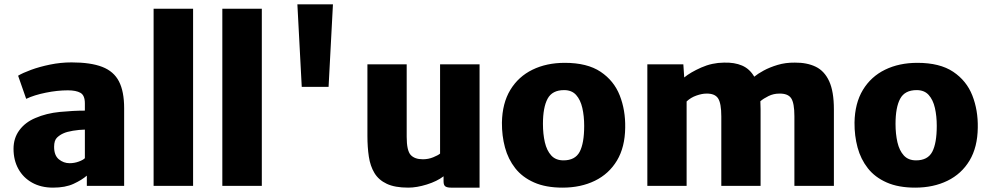

<svg xmlns="http://www.w3.org/2000/svg" viewBox="-20 -852 4531 880"><path d="M223 8Q168 8 127.2 -14.8Q86.5 -37.5 64.2 -77.8Q42 -118 42 -170Q42 -219 68.8 -255.2Q95.5 -291.5 142 -311Q192.5 -333 254.5 -339Q316.5 -345 369 -345V-378Q369 -415 348.8 -426.5Q328.5 -438 291 -438Q243 -438 190 -427.2Q137 -416.5 100 -399L63 -505Q83.5 -517.5 122.2 -531.8Q161 -546 209.5 -556Q258 -566 308 -566Q395.5 -566 448.5 -545.5Q501.5 -525 525.2 -479Q549 -433 549 -356V0H378V-47Q355 -27 317.2 -9.5Q279.5 8 223 8ZM228 -179Q228 -139.5 249.8 -121.8Q271.5 -104 299 -104Q321 -104 341.2 -111.5Q361.5 -119 369 -127V-258Q343 -257.5 314.5 -252.8Q286 -248 271 -241Q255.5 -234.5 241.8 -221.8Q228 -209 228 -179Z M684 0V-812H865V0Z M999 0V-812H1180V0Z M1363 -454 1343 -832H1506L1486 -454Z M1851 8Q1790 8 1752.8 -9.5Q1715.5 -27 1696.2 -59Q1677 -91 1670.5 -134.2Q1664 -177.5 1664 -229V-557H1844V-225Q1844 -162 1862.2 -142Q1880.5 -122 1918 -122Q1943 -122 1965.2 -131Q1987.5 -140 1997 -148V-557H2178V8H2047Q2030 8 2021.5 2.5Q2013 -3 2013 -21V-44Q1983 -21 1936.5 -6.5Q1890 8 1851 8Z M2558.5 8Q2481.5 8 2427.8 -15.8Q2374 -39.5 2341.5 -81Q2309 -122.5 2294.5 -176.2Q2280 -230 2280.5 -290Q2282 -379 2319 -440Q2356 -501 2420.5 -532.5Q2485 -564 2568.5 -564Q2671.5 -564 2732.8 -523Q2794 -482 2820.5 -414.5Q2847 -347 2845.5 -267Q2844.5 -177.5 2807.8 -116.2Q2771 -55 2706.5 -23.5Q2642 8 2558.5 8ZM2562.5 -117Q2616 -117 2636.8 -156.2Q2657.5 -195.5 2657.5 -275Q2657.5 -320 2649 -357.2Q2640.5 -394.5 2620.5 -416.8Q2600.5 -439 2565.5 -439Q2511 -439 2489.8 -399.5Q2468.5 -360 2468.5 -284Q2468.5 -238 2477.2 -200Q2486 -162 2506.5 -139.5Q2527 -117 2562.5 -117Z M2947 0V-557H3112L3116 -497Q3144.5 -520.5 3194 -542.5Q3243.5 -564.5 3298 -565Q3346.5 -566.5 3381.2 -551.5Q3416 -536.5 3437 -500.5Q3452.5 -513.5 3480 -528.5Q3507.5 -543.5 3544 -554.5Q3580.5 -565.5 3623 -565Q3679 -565.5 3719 -546Q3759 -526.5 3780.5 -479.5Q3802 -432.5 3802 -351V0H3621V-319Q3621 -380 3606 -402Q3591 -424 3551 -423Q3525.5 -423 3502.5 -411.8Q3479.5 -400.5 3465 -388Q3466 -371 3466 -352V0H3286V-318Q3286 -379 3271 -401.5Q3256 -424 3217 -423Q3197.5 -423 3171.8 -414Q3146 -405 3127 -387V0Z M4174.5 8Q4097.5 8 4043.8 -15.8Q3990 -39.5 3957.5 -81Q3925 -122.5 3910.5 -176.2Q3896 -230 3896.5 -290Q3898 -379 3935 -440Q3972 -501 4036.5 -532.5Q4101 -564 4184.5 -564Q4287.5 -564 4348.8 -523Q4410 -482 4436.5 -414.5Q4463 -347 4461.5 -267Q4460.5 -177.5 4423.8 -116.2Q4387 -55 4322.5 -23.5Q4258 8 4174.5 8ZM4178.5 -117Q4232 -117 4252.8 -156.2Q4273.5 -195.5 4273.5 -275Q4273.5 -320 4265 -357.2Q4256.5 -394.5 4236.5 -416.8Q4216.5 -439 4181.5 -439Q4127 -439 4105.8 -399.5Q4084.5 -360 4084.5 -284Q4084.5 -238 4093.2 -200Q4102 -162 4122.5 -139.5Q4143 -117 4178.5 -117Z"/></svg>

Font: Merriweather Sans Black
Style: Regular
Weight: 900
Designer: Eben Sorkin
Foundry: Eben Sorkin
Version: Version 1.008; ttfautohint (v1.7.19-72a1) -l 8 -r 50 -G 200 